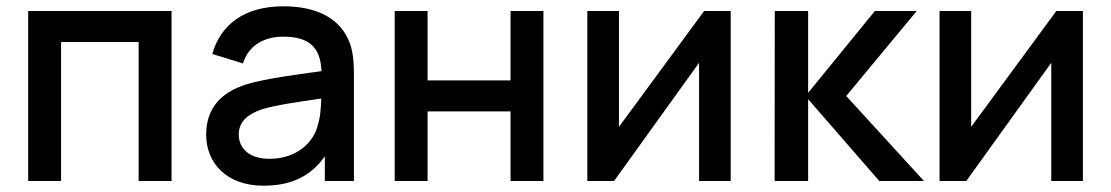

<svg xmlns="http://www.w3.org/2000/svg" viewBox="-20 -575 3530 610"><path d="M174 0V-441.5H420.5V0H525V-540H69.5V0Z M817.5 15C905 15 967.5 -15 1012 -78.5V0H1104.5V-332.5C1104.5 -377.5 1102.5 -416.5 1085.5 -452C1052 -523 977 -555 880.5 -555C755.5 -555 680.5 -496 654.5 -403.5L752 -373.5C770.5 -433.5 822.5 -458.5 879.5 -458.5C964 -458.5 998 -423.5 1001.5 -349C914 -337 825 -325.5 762.5 -307C679 -280.5 635 -228.5 635 -147C635 -59 698 15 817.5 15ZM836 -70.5C769 -70.5 738.5 -106 738.5 -148C738.5 -190.5 770 -213.5 813 -228C858.5 -241.5 919 -250 1000.5 -262C1000 -236.5 998 -202.5 989.5 -177.5C977.5 -125 925 -70.5 836 -70.5Z M1338.5 0V-221H1602V0H1706.5V-540H1602V-319.5H1338.5V-540H1234V0Z M2217 -540 1946.5 -172V-540H1846V0H1931L2201 -375.5V0H2301.5V-540Z M2547.5 0V-260L2773.5 0H2915.5L2668.5 -270L2892.5 -540H2759.5L2547.5 -280V-540H2441.5L2441 0Z M3336 -540 3065.5 -172V-540H2965V0H3050L3320 -375.5V0H3420.5V-540Z"/></svg>

Font: Manrope SemiBold
Style: Regular
Weight: 600
Designer: Mikhail Sharanda
Foundry: Mikhail Sharanda
Version: Version 4.505